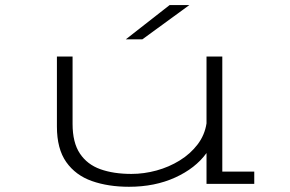

<svg xmlns="http://www.w3.org/2000/svg" viewBox="-20 -722 1140 754"><path d="M486.5 11.5Q405 11.5 341 -11Q277 -33.5 240.2 -85.5Q203.5 -137.5 203.5 -225V-500H265V-235.5Q265 -162 293.8 -119Q322.5 -76 374.2 -57.5Q426 -39 496 -39Q545.5 -39 594.8 -52.5Q644 -66 686 -92Q728 -118 756 -154.8Q784 -191.5 791 -237.5V-500H853V-48H978.5V0H791V-121Q747.5 -61 667.8 -24.8Q588 11.5 486.5 11.5ZM539 -567.5H474L646 -702H723.5Z"/></svg>

Font: Trispace Expanded ExtraLight
Style: Regular
Weight: 200
Width: 7
Designer: Tyler Finck
Foundry: Etcetera Type Company
Version: Version 1.210; ttfautohint (v1.8.3)